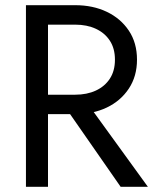

<svg xmlns="http://www.w3.org/2000/svg" viewBox="-20 -720 600 740"><path d="M205 -345 445 0H550L300 -345ZM80 -700V0H165V-700ZM127 -625H270Q315 -625 349.5 -609Q384 -593 403.5 -563Q423 -533 423 -490Q423 -447 403.5 -417Q384 -387 349.5 -371Q315 -355 270 -355H127V-280H270Q338 -280 391.5 -305.5Q445 -331 476.5 -378.5Q508 -426 508 -490Q508 -555 476.5 -602Q445 -649 391.5 -674.5Q338 -700 270 -700H127Z"/></svg>

Font: Jost* Book
Style: Regular
Weight: 400
Version: Version 3.000